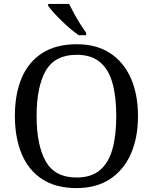

<svg xmlns="http://www.w3.org/2000/svg" viewBox="-20 -951 782 981"><path d="M371 10Q265 10 195 -36Q125 -82 90.5 -165Q56 -248 56 -359Q56 -470 90.5 -552Q125 -634 195.5 -679.5Q266 -725 372 -725Q473 -725 542.5 -679.5Q612 -634 648.5 -551.5Q685 -469 685 -358Q685 -247 648.5 -164.5Q612 -82 542 -36Q472 10 371 10ZM371 -44Q446 -44 490.5 -81.5Q535 -119 554.5 -189Q574 -259 574 -358Q574 -457 554.5 -527Q535 -597 490.5 -634Q446 -671 372 -671Q260 -671 213.5 -589Q167 -507 167 -358Q167 -210 213.5 -127Q260 -44 371 -44ZM382 -771Q362 -785 339 -804.5Q316 -824 293.5 -846Q271 -868 253 -888Q235 -908 226 -921V-931H333Q344 -909 358.5 -882Q373 -855 389.5 -829Q406 -803 420 -784V-771Z"/></svg>

Font: Noto Serif Malayalam
Style: Regular
Weight: 400
Designer: Indian type Foundry, Jelle Bosma, Monotype Design Team
Foundry: Monotype Imaging Inc.
Version: Version 2.103